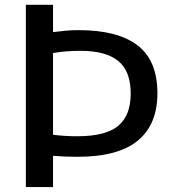

<svg xmlns="http://www.w3.org/2000/svg" viewBox="-20 -760 709 780"><path d="M85 0V-740.5H195.5V-629.5Q217 -632.5 243 -635Q269 -637.5 301 -637.5Q458 -637.5 538.8 -575.8Q619.5 -514 619.5 -381Q619.5 -254.5 540 -188.8Q460.5 -123 294 -123Q243.5 -123 195.5 -127V0ZM294.5 -206.5Q409.5 -206.5 460.2 -248.8Q511 -291 511 -380Q511 -471 460.5 -512.2Q410 -553.5 307.5 -553.5Q275 -553.5 248 -551.2Q221 -549 195.5 -544.5V-212.5Q219.5 -209.5 243 -208Q266.5 -206.5 294.5 -206.5Z"/></svg>

Font: Encode Sans SmExp Md
Style: Regular
Weight: 500
Width: 6
Designer: Multiple Designers
Foundry: Impallari Type
Version: Version 3.002; ttfautohint (v1.8.3) -l 8 -r 50 -G 200 -x 14 